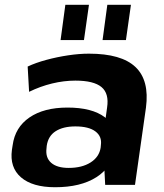

<svg xmlns="http://www.w3.org/2000/svg" viewBox="-20 -775 687 805"><path d="M411 -194 429 -324Q438 -383 405.5 -410Q373 -437 296 -437Q248 -437 198.5 -425Q149 -413 102 -390L96 -496Q130 -512 174.5 -524Q219 -536 265.5 -543Q312 -550 353 -550Q489 -550 548 -494Q607 -438 592 -324L546 0H421ZM211 10Q116 10 68 -31.5Q20 -73 30 -147L33 -166Q43 -241 103.5 -282.5Q164 -324 263 -324Q366 -324 419.5 -283.5Q473 -243 463 -169L460 -149Q450 -74 384 -32Q318 10 211 10ZM268 -71Q324 -71 360 -94Q396 -117 402 -156L403 -167Q408 -203 380 -224Q352 -245 296 -245Q245 -245 213.5 -225Q182 -205 176 -164L175 -153Q170 -114 194.5 -92.5Q219 -71 268 -71ZM353 -755 332 -607H234L254 -755ZM529 -755 508 -607H410L430 -755Z"/></svg>

Font: Pathway Extreme 28pt
Style: Bold Italic
Weight: 700
Italic angle: -8°
Designer: Eduardo Rodriguez Tunni
Foundry: Eduardo Rodriguez Tunni
Version: Version 1.001;gftools[0.9.26]